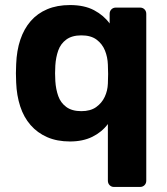

<svg xmlns="http://www.w3.org/2000/svg" viewBox="-20 -550 662 760"><path d="M431 190Q421 190 414 183Q407 176 407 165V-59Q383 -27 345.5 -8.5Q308 10 257 10Q206 10 167 -7Q128 -24 101 -55Q74 -86 60 -129Q46 -172 44 -223Q43 -243 43 -260Q43 -277 44 -296Q46 -350 60.5 -393Q75 -436 101.5 -466.5Q128 -497 167 -513.5Q206 -530 257 -530Q314 -530 352.5 -509.5Q391 -489 414 -457V-495Q414 -506 421 -513Q428 -520 439 -520H534Q545 -520 552 -513Q559 -506 559 -495V165Q559 176 552 183Q545 190 534 190ZM302 -110Q338 -110 360.5 -126Q383 -142 394.5 -166.5Q406 -191 407 -219Q408 -238 408 -257Q408 -276 407 -294Q406 -324 395.5 -350Q385 -376 362.5 -393Q340 -410 302 -410Q265 -410 242.5 -393.5Q220 -377 210.5 -350Q201 -323 199 -291Q197 -260 199 -229Q201 -197 210.5 -170Q220 -143 242.5 -126.5Q265 -110 302 -110Z"/></svg>

Font: Rubik SemiBold
Style: Regular
Weight: 600
Designer: Hubert and Fischer
Foundry: Hubert and Fischer
Version: Version 2.300;gftools[0.9.30]